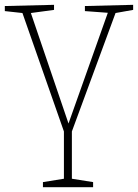

<svg xmlns="http://www.w3.org/2000/svg" viewBox="-25 -546 572 796"><path d="M361 209V230H153V209L240 195V-1L68 -492L-5 -500V-521L199 -526V-505L103 -492L259 -34L422 -493L327 -500V-521L527 -526V-505L454 -492L273 -1V195Z"/></svg>

Font: Bitter ExtraLight
Style: Regular
Weight: 200
Designer: Sol Matas, and Bitter project Authors
Foundry: Sol Matas
Version: Version 2.001